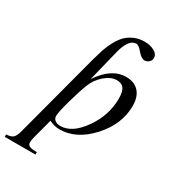

<svg xmlns="http://www.w3.org/2000/svg" viewBox="-282 -783 993 1101"><g transform="rotate(30 214.5 -232.0)"><path d="M237 -535 186 -328Q261 -441 357 -441Q412 -441 442 -408Q472 -375 472 -316Q472 -193 378.5 -91Q285 11 175 11Q139 11 106 -6L70 129Q66 145 66 160Q66 176 79.5 182.5Q93 189 128 189V205H-75V189Q-43 188 -29.5 175Q-16 162 -7 126L141 -432Q152 -472 162 -502.5Q172 -533 189.5 -566Q207 -599 227.5 -620Q248 -641 279 -655Q310 -669 347 -669Q385 -669 412.5 -654Q440 -639 440 -613Q440 -597 427.5 -586Q415 -575 400 -575Q378 -575 353 -605Q328 -635 312 -635Q262 -635 237 -535ZM382 -313Q382 -357 367.5 -377.5Q353 -398 320 -398Q281 -398 242 -364Q203 -330 185 -284Q163 -227 141.5 -149Q120 -71 120 -46Q120 -29 133.5 -18.5Q147 -8 168 -8Q246 -8 313 -103Q382 -199 382 -313Z"/></g></svg>

Font: STIX
Style: Italic
Weight: 400
Italic angle: -16.33°
Designer: MicroPress Inc., with final additions and corrections provided by Coen Hoffman, Elsevier (retired)
Version: Version 1.1.1